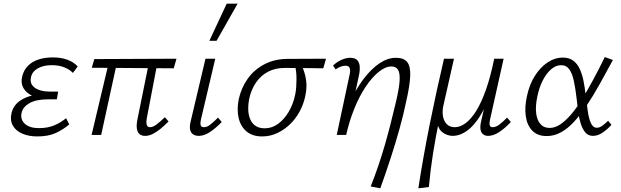

<svg xmlns="http://www.w3.org/2000/svg" viewBox="-20 -731 3364 1040"><path d="M182 8Q136 8 101 -7Q66 -22 49.5 -51Q33 -80 43 -121Q56 -171 108 -197Q160 -223 242 -223L239 -196Q192 -196 157.5 -211Q123 -226 107 -254Q91 -282 101 -320Q109 -351 130.5 -373.5Q152 -396 186.5 -408Q221 -420 266 -420Q311 -420 345 -407.5Q379 -395 401 -371L375 -336Q358 -354 329 -366Q300 -378 260 -378Q215 -378 184.5 -360.5Q154 -343 148 -313Q142 -288 154 -270.5Q166 -253 191 -244Q216 -235 249 -235H295L288 -193H242Q176 -193 140 -172.5Q104 -152 97 -120Q89 -84 114.5 -60.5Q140 -37 191 -37Q239 -37 275 -52.5Q311 -68 338 -91L355 -57Q322 -29 282 -10.5Q242 8 182 8Z M766 5Q748 5 736.5 -4Q725 -13 721.5 -33Q718 -53 725 -87L790 -408H836L775 -90Q773 -78 773 -67Q773 -56 777.5 -49Q782 -42 793 -42Q808 -42 827.5 -56.5Q847 -71 873 -96L893 -73Q870 -50 848.5 -32.5Q827 -15 806.5 -5Q786 5 766 5ZM476 0 573 -408H617L528 0ZM921 -361 477 -364 491 -411 936 -413Z M1057 5Q1039 5 1026.5 -3Q1014 -11 1010 -27.5Q1006 -44 1012 -70L1093 -413H1146L1068 -82Q1064 -64 1067 -53Q1070 -42 1085 -42Q1101 -42 1119 -56Q1137 -70 1161 -94L1181 -70Q1147 -35 1116 -15Q1085 5 1057 5ZM1114 -510 1208 -711H1267L1153 -510Z M1400 8Q1348 8 1316 -18.5Q1284 -45 1273 -90.5Q1262 -136 1273 -193Q1287 -256 1322 -305Q1357 -354 1411.5 -382.5Q1466 -411 1534 -412L1746 -413L1731 -361Q1670 -362 1616 -362.5Q1562 -363 1522 -363Q1471 -363 1432 -342.5Q1393 -322 1367 -284.5Q1341 -247 1330 -196Q1316 -123 1338 -79.5Q1360 -36 1414 -36Q1454 -36 1487.5 -61Q1521 -86 1545 -127.5Q1569 -169 1579 -219Q1583 -237 1584.5 -260Q1586 -283 1586 -305Q1586 -327 1583.5 -346.5Q1581 -366 1577 -378L1612 -387Q1620 -365 1628.5 -339Q1637 -313 1639.5 -281Q1642 -249 1633 -208Q1624 -166 1603 -127Q1582 -88 1551 -58Q1520 -28 1481.5 -10Q1443 8 1400 8Z M1988 279Q2012 218 2030.5 163Q2049 108 2064.5 54.5Q2080 1 2094.5 -55.5Q2109 -112 2124 -176Q2142 -251 2144.5 -293Q2147 -335 2136 -353Q2125 -371 2101 -371Q2067 -371 2030.5 -341Q1994 -311 1960 -260Q1926 -209 1899 -142Q1872 -75 1855 0H1816Q1839 -97 1874 -174Q1909 -251 1951 -305.5Q1993 -360 2037 -389Q2081 -418 2124 -418Q2168 -418 2186 -394.5Q2204 -371 2202 -320Q2200 -269 2181 -185Q2165 -108 2144 -33Q2123 42 2097.5 121Q2072 200 2040 289ZM1804 0 1874 -328Q1876 -336 1876.5 -347Q1877 -358 1872 -366.5Q1867 -375 1851 -375Q1838 -375 1824 -369.5Q1810 -364 1798 -355L1784 -376Q1805 -396 1830 -407Q1855 -418 1878 -418Q1904 -418 1915.5 -404.5Q1927 -391 1928.5 -371Q1930 -351 1926 -331L1855 0Z M2246 289Q2273 114 2308.5 -62Q2344 -238 2385 -413H2439L2381 -156Q2375 -127 2379.5 -101Q2384 -75 2400 -58.5Q2416 -42 2444 -42Q2472 -42 2501.5 -63.5Q2531 -85 2559 -129.5Q2587 -174 2612 -244.5Q2637 -315 2657 -413H2690Q2659 -267 2618 -175Q2577 -83 2529.5 -39Q2482 5 2431 5Q2419 5 2403.5 0Q2388 -5 2374.5 -16Q2361 -27 2354 -46.5Q2347 -66 2350 -95L2358 -76Q2340 9 2325.5 100.5Q2311 192 2303 282ZM2624 5Q2608 5 2597 -3.5Q2586 -12 2583 -28Q2580 -44 2585 -69L2663 -413H2708L2634 -82Q2630 -62 2633 -52Q2636 -42 2649 -42Q2666 -42 2684.5 -56Q2703 -70 2727 -94L2747 -70Q2714 -35 2683 -15Q2652 5 2624 5Z M2941 6Q2892 6 2863.5 -23Q2835 -52 2828 -101.5Q2821 -151 2834 -209Q2847 -272 2876.5 -319Q2906 -366 2945.5 -392.5Q2985 -419 3029 -419Q3063 -419 3085 -402.5Q3107 -386 3120 -358Q3133 -330 3140.5 -293.5Q3148 -257 3152 -217Q3158 -172 3163.5 -131Q3169 -90 3180.5 -64.5Q3192 -39 3213 -39Q3228 -39 3243.5 -50.5Q3259 -62 3274 -77L3292 -55Q3273 -33 3246 -14Q3219 5 3192 5Q3166 5 3150.5 -13.5Q3135 -32 3125.5 -62Q3116 -92 3111.5 -128.5Q3107 -165 3103 -200Q3097 -252 3088.5 -292Q3080 -332 3064 -355Q3048 -378 3019 -378Q2991 -378 2965 -355.5Q2939 -333 2919.5 -294.5Q2900 -256 2890 -206Q2880 -157 2884 -119.5Q2888 -82 2906.5 -60Q2925 -38 2957 -38Q2986 -38 3014.5 -57Q3043 -76 3072.5 -110Q3102 -144 3131.5 -192Q3161 -240 3192.5 -298Q3224 -356 3256 -422L3300 -406Q3262 -336 3227.5 -274Q3193 -212 3158.5 -160.5Q3124 -109 3090 -72Q3056 -35 3019 -14.5Q2982 6 2941 6Z"/></svg>

Font: Ysabeau Office Light
Style: Italic
Weight: 300
Italic angle: -12°
Designer: Christian Thalmann (Catharsis Fonts)
Version: Version 2.001;gftools[0.9.30]; featfreeze: tnum,lnum,ss02